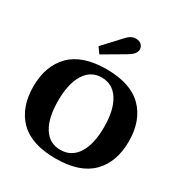

<svg xmlns="http://www.w3.org/2000/svg" viewBox="-224 -1166 1278 1343"><g transform="rotate(30 415.5 -494.0)"><path d="M284 -821 410 -957Q445 -998 484 -998Q515 -998 530.5 -982Q546 -966 546 -945Q546 -925 531 -907.5Q516 -890 487 -873L318 -774ZM30 -350Q30 -517 125.5 -613.5Q221 -710 415 -710Q610 -710 705.5 -613.5Q801 -517 801 -350Q801 -182 705.5 -86Q610 10 415 10Q220 10 125 -86Q30 -182 30 -350ZM601 -350Q601 -488 552 -565.5Q503 -643 414 -643Q327 -643 278.5 -565.5Q230 -488 230 -350Q230 -211 278 -135Q326 -59 414 -59Q503 -59 552 -135Q601 -211 601 -350Z"/></g></svg>

Font: Taviraj ExtraBold
Style: Regular
Weight: 800
Designer: Katatrad Team
Foundry: CadsonDemak
Version: Version 1.001